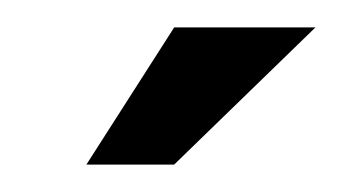

<svg xmlns="http://www.w3.org/2000/svg" viewBox="-20 -668 250 140"><path d="M43 -548 107 -648H210L107 -548Z"/></svg>

Font: Alumni Sans Thin
Style: Bold Italic
Weight: 700
Italic angle: -8°
Version: Version 1.016